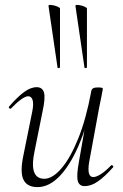

<svg xmlns="http://www.w3.org/2000/svg" viewBox="-20 -751 502 784"><path d="M133 13Q90 13 75.5 -18Q61 -49 76 -119L112 -297Q118 -328 113 -343Q108 -358 95 -358Q84 -358 66 -345Q48 -332 26 -309Q22 -305 18 -309Q14 -313 18 -317Q51 -355 78 -375Q105 -395 130 -395Q153 -395 159.5 -373.5Q166 -352 154 -297L122 -138Q109 -78 119 -49.5Q129 -21 161 -21Q194 -21 230.5 -63Q267 -105 299.5 -185.5Q332 -266 353 -380L364 -379Q344 -263 308.5 -174.5Q273 -86 228 -36.5Q183 13 133 13ZM326 9Q303 9 297.5 -12.5Q292 -34 302 -89L353 -380Q355 -394 379 -394Q392 -394 396 -392.5Q400 -391 400 -388Q400 -385 395 -361.5Q390 -338 385 -312L344 -89Q334 -28 361 -28Q373 -28 392 -40Q411 -52 433 -75Q436 -79 440.5 -74.5Q445 -70 441 -67Q407 -29 379.5 -10Q352 9 326 9ZM215 -475 178 -727Q178 -731 185 -731Q192 -731 201.5 -728.5Q211 -726 218 -722.5Q225 -719 225 -716V-476Q225 -474 220 -473Q215 -472 215 -475ZM325 -475 288 -727Q288 -731 295 -731Q302 -731 311.5 -728.5Q321 -726 328 -722.5Q335 -719 335 -716V-476Q335 -474 330 -473Q325 -472 325 -475Z"/></svg>

Font: Cormorant Garamond Light Light
Style: Italic
Weight: 300
Italic angle: -10°
Version: Version 4.001